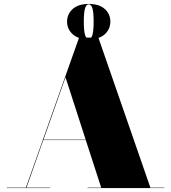

<svg xmlns="http://www.w3.org/2000/svg" viewBox="-20 -956 870 976"><path d="M321 -846Q321 -884.5 349.5 -910.2Q378 -936 431 -936Q484.5 -936 512.8 -910.2Q541 -884.5 541 -846Q541 -808 512.8 -782Q484.5 -756 431 -756Q378 -756 349.5 -782Q321 -808 321 -846ZM406 -846Q406 -799.5 412.2 -778.8Q418.5 -758 431 -758Q444 -758 450 -778.8Q456 -799.5 456 -846Q456 -892.5 450 -913.2Q444 -934 431 -934Q418.5 -934 412.2 -913.2Q406 -892.5 406 -846ZM15 -2H111.5L198 -245.5V-246L382 -765H480L744.5 -2H815V0H425V-2H494.5L416 -244H200L114.5 -2H235V0H15ZM313 -563 201 -246H415.5Z"/></svg>

Font: Bodoni* 96pt Fatface
Style: Regular
Weight: 900
Version: Version 2.3